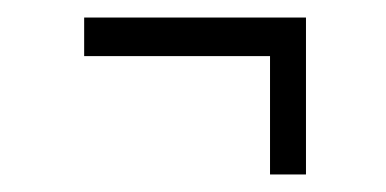

<svg xmlns="http://www.w3.org/2000/svg" viewBox="-20 -357 440 219"><path d="M288 -158V-293H76V-337H329V-158Z"/></svg>

Font: Inconsolata Condensed Light
Style: Regular
Weight: 300
Width: 3
Monospace: yes
Designer: Raph Levien, Cyreal, Brenton Simpson
Foundry: Raph Levien, Cyreal, Google
Version: Version 3.001; ttfautohint (v1.8.2.53-6de2)